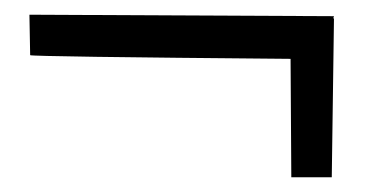

<svg xmlns="http://www.w3.org/2000/svg" viewBox="-20 -492 511 261"><path d="M434 -467H433L434 -470L20 -472L21 -417Q23 -415 375 -412L376 -251H431Z"/></svg>

Font: Londrina Solid Light
Style: Regular
Weight: 300
Designer: Marcelo Magalhaes
Foundry: Marcelo Magalhães
Version: Version 1.002